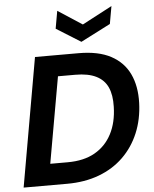

<svg xmlns="http://www.w3.org/2000/svg" viewBox="-61 -990 835 1041"><g transform="rotate(-5 356.5 -469.5)"><path d="M25 0 148 -700H385Q493 -700 561 -663.5Q629 -627 660.5 -560.5Q692 -494 689 -403Q686 -314 655 -240Q624 -166 568.5 -112Q513 -58 435.5 -29Q358 0 262 0ZM180 -116H275Q363 -116 423 -150Q483 -184 515.5 -246.5Q548 -309 550 -394Q552 -458 533 -500Q514 -542 470.5 -563.5Q427 -585 358 -585H263ZM585 -939 568 -843 406 -760 273 -843 290 -939 422 -853Z"/></g></svg>

Font: DM Sans 17pt
Style: Bold Italic
Weight: 700
Italic angle: -10°
Version: Version 4.004;gftools[0.9.30]